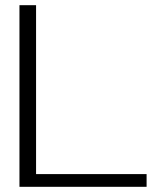

<svg xmlns="http://www.w3.org/2000/svg" viewBox="-20 -720 625 740"><path d="M55 0V-700H119V-49H545V0Z"/></svg>

Font: Panamera
Style: Regular
Weight: 400
Designer: Bastien Sozeau
Foundry: NBR — Bastien Sozeau
Version: Version 3.002; ttfautohint (v1.8.4.7-5d5b);gftools[0.9.33]